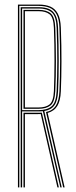

<svg xmlns="http://www.w3.org/2000/svg" viewBox="-20 -820 331 840"><path d="M58.5 0V-800H149.8Q179.2 -800 200.2 -791.1Q221.2 -782.2 233 -760.2Q244.8 -738.2 246.2 -698.8Q249.2 -618.5 249 -550.2Q248.8 -482 246.2 -420.5Q244.5 -379.2 230.9 -356.6Q217.2 -334 188.5 -325.8L262.8 0H256.5L181.2 -329.8Q210.5 -336 224.4 -357.8Q238.2 -379.5 240 -420.8Q242.8 -482.5 242.9 -551.6Q243 -620.8 240 -698.8Q238.8 -736.2 227.8 -757Q216.8 -777.8 197 -786Q177.2 -794.2 149.8 -794.2H64.5V0ZM82.8 0V-326.8H146Q150.8 -326.8 154.9 -326.9Q159 -327 163 -327.2L237.5 0H231.2L158.2 -321.2Q155.5 -321 152.5 -320.9Q149.5 -320.8 146 -320.8H89V0ZM70.5 0V-788.5H149.8Q176.2 -788.5 194.4 -780.8Q212.5 -773 222.6 -753.5Q232.8 -734 234 -698.2Q236.8 -624 236.9 -553.5Q237 -483 234 -421Q232.2 -379.2 218 -359.2Q203.8 -339.2 173.8 -334.2L250 0H244L167.5 -333.5Q162.8 -333 158 -332.8Q153.2 -332.5 148.8 -332.5H76.8V0ZM76.8 -338.2H148.8Q185.5 -338.2 205.5 -354.6Q225.5 -371 227.8 -421.2Q230.5 -482.5 230.6 -552.1Q230.8 -621.8 227.8 -698Q226 -749 206 -765.9Q186 -782.8 149.8 -782.8H76.8ZM82.8 -344V-776.8H149.8Q183.2 -776.8 201.6 -761.5Q220 -746.2 221.8 -698Q224.5 -624 224.6 -553.9Q224.8 -483.8 221.8 -421.2Q219.5 -372.8 200.6 -358.4Q181.8 -344 148.8 -344ZM89 -349.8H148.8Q179.8 -349.8 196.8 -363.1Q213.8 -376.5 215.8 -421.5Q218.2 -483.5 218.4 -552.9Q218.5 -622.2 215.8 -697.8Q214 -744.2 196.8 -757.6Q179.5 -771 149.8 -771H89Z"/></svg>

Font: Big Shoulders Inline Display ExtraLight
Style: Regular
Weight: 250
Version: Version 2.002